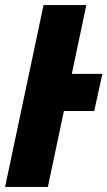

<svg xmlns="http://www.w3.org/2000/svg" viewBox="-25 -734 422 754"><path d="M-5 0 146 -714H314L257 -444H377L345 -298H226L163 0Z"/></svg>

Font: Noto Sans Display Condensed Black
Style: Italic
Weight: 900
Width: 3
Italic angle: -192°
Designer: Monotype Design Team
Foundry: Monotype Imaging Inc.
Version: Version 1.900